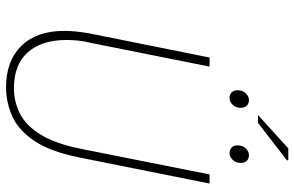

<svg xmlns="http://www.w3.org/2000/svg" viewBox="-189 -771 972 634"><g transform="rotate(90 297.0 -454.0)"><path d="M268 12Q181 12 131.5 -38.5Q82 -89 82 -180Q82 -200 84 -219Q86 -238 90 -262L170 -660H200L122 -270Q116 -246 114 -226Q112 -206 112 -188Q112 -106 152.5 -60Q193 -14 272 -14Q316 -14 355.5 -34Q395 -54 425 -103Q455 -152 472 -238L556 -660H586L500 -230Q481 -135 446 -82.5Q411 -30 365 -9Q319 12 268 12ZM304 -726Q292 -726 285 -733Q278 -740 278 -752Q278 -769 288 -779.5Q298 -790 310 -790Q322 -790 329 -783Q336 -776 336 -762Q336 -747 326 -736.5Q316 -726 304 -726ZM486 -726Q474 -726 467 -733Q460 -740 460 -752Q460 -769 470 -779.5Q480 -790 492 -790Q504 -790 511 -783Q518 -776 518 -762Q518 -747 508 -736.5Q498 -726 486 -726ZM360 -820 470 -920H508L510 -916L386 -820Z"/></g></svg>

Font: Source Sans 3 ExtraLight
Style: Italic
Weight: 250
Italic angle: -11°
Designer: Paul D. Hunt
Foundry: Adobe
Version: Version 3.046;hotconv 1.0.118;makeotfexe 2.5.65603